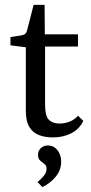

<svg xmlns="http://www.w3.org/2000/svg" viewBox="-20 -557 373 788"><path d="M86 -363 23 -371V-405L69 -412Q79 -414 84 -418.5Q89 -423 91 -432L118 -537H163L164 -416H300V-366H165V-129Q165 -81 180.5 -65.5Q196 -50 224 -50Q247 -50 266.5 -58Q286 -66 300 -82L322 -61Q306 -27 272.5 -10Q239 7 197 7Q167 7 141.5 -2Q116 -11 101 -35Q86 -59 86 -103ZM231 106Q231 142 208 169Q185 196 154 211L134 190Q148 179 159.5 165Q171 151 171 136Q171 123 165 118.5Q159 114 155 110Q148 106 142 99Q136 92 136 78Q136 62 147.5 51Q159 40 177 40Q200 40 215.5 59Q231 78 231 106Z"/></svg>

Font: Rasa
Style: Regular
Weight: 400
Designer: Anna Giedrys (Yrsa+Rasa design), David Brezina (Yrsa art-direction, Rasa art-direction, design)
Foundry: Rosetta Type Foundry
Version: Version 2.004